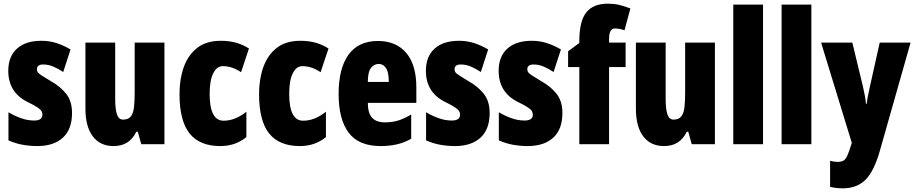

<svg xmlns="http://www.w3.org/2000/svg" viewBox="-20 -878 4978 1045"><path d="M372 -263Q372 -174 322 -128.5Q272 -83 183 -83Q143 -83 103.5 -90Q64 -97 26 -114V-267Q56 -249 92.5 -235.5Q129 -222 166 -222Q211 -222 211 -254Q211 -263 206.5 -272Q202 -281 184.5 -293Q167 -305 128 -324Q25 -376 25 -493Q25 -570 72 -613Q119 -656 205 -656Q248 -656 286 -644Q324 -632 364 -609L324 -486Q299 -503 271.5 -515Q244 -527 215 -527Q181 -527 181 -501Q181 -492 185.5 -485Q190 -478 207 -467Q224 -456 259 -435Q309 -407 340.5 -367Q372 -327 372 -263Z M875 -646V-93H749L730 -161H722Q703 -122 672.5 -102.5Q642 -83 598 -83Q525 -83 485 -136Q445 -189 445 -286V-646H607V-339Q607 -284 616.5 -255.5Q626 -227 650 -227Q679 -227 692.5 -245Q706 -263 709.5 -296Q713 -329 713 -373V-646Z M1179 -83Q1067 -83 1012 -151.5Q957 -220 957 -367Q957 -448 980.5 -513.5Q1004 -579 1053.5 -617.5Q1103 -656 1182 -656Q1228 -656 1265 -645.5Q1302 -635 1335 -614L1292 -485Q1243 -518 1193 -518Q1160 -518 1140.5 -479Q1121 -440 1121 -367Q1121 -221 1197 -221Q1260 -221 1321 -270V-132Q1262 -83 1179 -83Z M1612 -83Q1500 -83 1445 -151.5Q1390 -220 1390 -367Q1390 -448 1413.5 -513.5Q1437 -579 1486.5 -617.5Q1536 -656 1615 -656Q1661 -656 1698 -645.5Q1735 -635 1768 -614L1725 -485Q1676 -518 1626 -518Q1593 -518 1573.5 -479Q1554 -440 1554 -367Q1554 -221 1630 -221Q1693 -221 1754 -270V-132Q1695 -83 1612 -83Z M2037 -655Q2136 -655 2191 -590Q2246 -525 2246 -403V-318H1982Q1982 -263 2005 -237.5Q2028 -212 2076 -212Q2114 -212 2147 -222Q2180 -232 2218 -255V-123Q2182 -102 2141 -92.5Q2100 -83 2052 -83Q1932 -83 1877.5 -156Q1823 -229 1823 -367Q1823 -506 1877 -580.5Q1931 -655 2037 -655ZM2041 -530Q2016 -530 1999 -508Q1982 -486 1982 -432H2096Q2096 -485 2081 -507.5Q2066 -530 2041 -530Z M2645 -263Q2645 -174 2595 -128.5Q2545 -83 2456 -83Q2416 -83 2376.5 -90Q2337 -97 2299 -114V-267Q2329 -249 2365.5 -235.5Q2402 -222 2439 -222Q2484 -222 2484 -254Q2484 -263 2479.5 -272Q2475 -281 2457.5 -293Q2440 -305 2401 -324Q2298 -376 2298 -493Q2298 -570 2345 -613Q2392 -656 2478 -656Q2521 -656 2559 -644Q2597 -632 2637 -609L2597 -486Q2572 -503 2544.5 -515Q2517 -527 2488 -527Q2454 -527 2454 -501Q2454 -492 2458.5 -485Q2463 -478 2480 -467Q2497 -456 2532 -435Q2582 -407 2613.5 -367Q2645 -327 2645 -263Z M3041 -263Q3041 -174 2991 -128.5Q2941 -83 2852 -83Q2812 -83 2772.5 -90Q2733 -97 2695 -114V-267Q2725 -249 2761.5 -235.5Q2798 -222 2835 -222Q2880 -222 2880 -254Q2880 -263 2875.5 -272Q2871 -281 2853.5 -293Q2836 -305 2797 -324Q2694 -376 2694 -493Q2694 -570 2741 -613Q2788 -656 2874 -656Q2917 -656 2955 -644Q2993 -632 3033 -609L2993 -486Q2968 -503 2940.5 -515Q2913 -527 2884 -527Q2850 -527 2850 -501Q2850 -492 2854.5 -485Q2859 -478 2876 -467Q2893 -456 2928 -435Q2978 -407 3009.5 -367Q3041 -327 3041 -263Z M3385 -513H3295V-93H3133V-513H3072V-599L3133 -644V-653Q3133 -763 3171 -810.5Q3209 -858 3288 -858Q3321 -858 3347.5 -852Q3374 -846 3411 -832L3379 -713Q3366 -718 3353 -720.5Q3340 -723 3327 -723Q3295 -723 3295 -666V-646H3385Z M3871 -646V-93H3745L3726 -161H3718Q3699 -122 3668.5 -102.5Q3638 -83 3594 -83Q3521 -83 3481 -136Q3441 -189 3441 -286V-646H3603V-339Q3603 -284 3612.5 -255.5Q3622 -227 3646 -227Q3675 -227 3688.5 -245Q3702 -263 3705.5 -296Q3709 -329 3709 -373V-646Z M4133 -93H3971V-853H4133Z M4396 -93H4234V-853H4396Z M4449 -646H4619L4677 -406Q4683 -381 4687.5 -355.5Q4692 -330 4693 -313H4697Q4699 -330 4703 -351.5Q4707 -373 4714 -404L4768 -646H4936L4769 -58Q4737 55 4690 101Q4643 147 4568 147Q4549 147 4531.5 145Q4514 143 4498 139V-3Q4518 3 4538 3Q4558 3 4570 -3.5Q4582 -10 4591.5 -30.5Q4601 -51 4613 -91L4616 -101Z"/></svg>

Font: Noto Sans Kannada UI ExtraCondensed Black
Style: Regular
Weight: 900
Width: 2
Designer: Jelle Bosma - Monotype Design Team
Foundry: Monotype Imaging Inc.
Version: Version 2.005; ttfautohint (v1.8.4.7-5d5b)